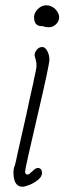

<svg xmlns="http://www.w3.org/2000/svg" viewBox="-20 -697 254 727"><path d="M31 -45Q31 -59 36 -70Q41 -87 45 -109L60 -176L80 -264Q90 -313 104 -374Q106 -380 108 -394Q118 -437 118 -444V-454Q118 -462 111 -487Q111 -499 119.5 -509Q128 -519 140 -519Q151 -519 159 -504Q167 -489 167 -471Q167 -451 121 -255Q75 -59 75 -47Q75 -36 85 -36Q90 -36 103 -49Q115 -61 123 -61Q139 -61 139 -41Q139 -29 125 -17Q111 -5 93 2.5Q75 10 65 10Q31 10 31 -45ZM142 -598H138Q109 -598 109 -632Q109 -649 123.5 -663Q138 -677 155 -677Q172 -677 187 -665Q204 -648 204 -632Q204 -617 192.5 -605.5Q181 -594 166 -594Q150 -594 142 -598Z"/></svg>

Font: Bad Script
Style: Regular
Weight: 400
Italic angle: -10°
Designer: Roman Shchyukin (Gaslight Type Foundry), Cyreal (Charset Expansion)
Foundry: Gaslight
Version: Version 2.000